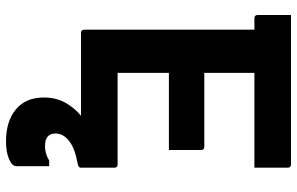

<svg xmlns="http://www.w3.org/2000/svg" viewBox="-195 -545 990 640"><g transform="rotate(90 300.0 -225.0)"><path d="M90 0Q79 0 79 -11V-578H41Q30 -578 30 -589V-700H528Q539 -700 539 -689V-578H223V-411H469Q480 -411 480 -400V-293H223V-122H528Q539 -122 539 -111V0Q539 3 537 6Q535 9 526 11Q475 20 450 39.5Q425 59 425 85Q425 120 467 120Q493 120 515 106H534V215Q534 230 510 240Q486 250 452 250Q384 250 344.5 217Q305 184 305 124Q305 83 322.5 52Q340 21 366 0Z"/></g></svg>

Font: Recursive Mn Lnr St
Style: Bold
Weight: 700
Monospace: yes
Version: Version 1.079;hotconv 1.0.112;makeotfexe 2.5.65598; ttfautoh